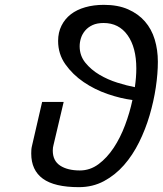

<svg xmlns="http://www.w3.org/2000/svg" viewBox="-20 -752 672 793"><path d="M310 -48Q352 -48 387 -74Q422 -100 449.5 -141.5Q477 -183 496.5 -235Q516 -287 527 -339Q479 -345 425 -363.5Q371 -382 325.5 -413Q280 -444 250 -486.5Q220 -529 220 -583Q220 -618 234 -646Q248 -674 272.5 -693Q297 -712 332 -722Q367 -732 409 -732Q467 -732 509 -713.5Q551 -695 578.5 -663.5Q606 -632 619 -589Q632 -546 632 -497Q632 -448 623.5 -391Q615 -334 598 -276Q581 -218 554.5 -164.5Q528 -111 492 -70Q456 -29 409.5 -4Q363 21 306 21Q205 21 157 -14Q109 -49 109 -118Q109 -126 109.5 -133.5Q110 -141 112 -149L154 -331H243L201 -153Q198 -143 198 -130Q198 -88 228.5 -68Q259 -48 310 -48ZM537 -392Q543 -434 543 -469Q543 -556 507 -606.5Q471 -657 408 -657Q381 -657 362.5 -648.5Q344 -640 332 -626Q320 -612 314.5 -595Q309 -578 309 -561Q309 -522 332.5 -493Q356 -464 390.5 -443.5Q425 -423 465 -410.5Q505 -398 537 -392Z"/></svg>

Font: Perun
Style: Italic
Weight: 400
Italic angle: -12°
Foundry: Copyright (c) Stefan Peev, Context Ltd, 2016
Version: Version 1.027